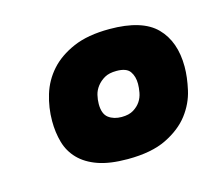

<svg xmlns="http://www.w3.org/2000/svg" viewBox="-56 -785 491 427"><g transform="rotate(-15 190.0 -571.0)"><path d="M191 -426Q150 -426 123 -435.5Q96 -445 79.5 -462Q63 -479 56.5 -502Q50 -525 50 -551Q50 -582 59 -611.5Q68 -641 88.5 -664Q109 -687 142.5 -701.5Q176 -716 226 -716Q301 -716 333.5 -683Q366 -650 366 -592Q366 -568 359.5 -539Q353 -510 334 -485Q315 -460 280.5 -443Q246 -426 191 -426ZM217 -622Q200 -622 189.5 -616Q179 -610 172 -601Q165 -592 162.5 -581.5Q160 -571 160 -561Q160 -538 172 -529Q184 -520 202 -520Q219 -520 229.5 -526.5Q240 -533 246 -542Q252 -551 254 -562Q256 -573 256 -582Q256 -599 248 -610.5Q240 -622 217 -622Z"/></g></svg>

Font: PoetsenOne
Style: Regular
Weight: 400
Designer: Rodrigo Fuenzalida, Pablo Impallari
Foundry: Pablo Impallari, Rodrigo Fuenzalida
Version: Version 1.000; ttfautohint (v0.8) -G 200 -r 50